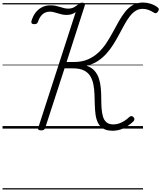

<svg xmlns="http://www.w3.org/2000/svg" viewBox="-20 -1016 1275 1517"><path d="M871 17Q824 17 796.5 0.5Q769 -16 754.5 -45Q740 -74 735 -110.5Q730 -147 729 -188.5Q728 -230 726.5 -270.5Q725 -311 718 -348Q711 -385 693.5 -414Q676 -443 643 -459.5Q610 -476 556 -476H490L337 -5Q334 4 327 9Q320 14 305 14Q291 14 284.5 9Q278 4 282 -6L578 -920Q564 -910 547 -904Q530 -898 505 -898Q486 -898 469 -902Q452 -906 436 -911Q420 -916 404 -920Q388 -924 373 -924Q353 -924 335 -915.5Q317 -907 303.5 -890Q290 -873 281 -847Q278 -836 271.5 -830.5Q265 -825 251 -825Q236 -825 231 -831.5Q226 -838 228 -848Q239 -887 260 -915Q281 -943 311 -958.5Q341 -974 378 -974Q400 -974 418 -970.5Q436 -967 452.5 -961.5Q469 -956 485.5 -952Q502 -948 519 -948Q546 -948 564.5 -958.5Q583 -969 598 -981Q606 -988 612 -991.5Q618 -995 628 -995Q642 -995 648 -989Q654 -983 650 -973L506 -526H562Q626 -526 673 -546Q720 -566 756 -599.5Q792 -633 819.5 -674.5Q847 -716 871 -760.5Q895 -805 918.5 -847Q942 -889 968.5 -922.5Q995 -956 1029.5 -976Q1064 -996 1110 -996Q1140 -996 1170 -986.5Q1200 -977 1224 -959Q1234 -951 1235 -943.5Q1236 -936 1227 -923Q1218 -912 1211 -911.5Q1204 -911 1193 -918Q1174 -930 1152.5 -938Q1131 -946 1107 -946Q1075 -946 1050 -929.5Q1025 -913 1003.5 -884.5Q982 -856 962 -819.5Q942 -783 921 -743.5Q900 -704 875.5 -665Q851 -626 820.5 -592Q790 -558 751.5 -533Q713 -508 664 -497Q704 -483 727.5 -456Q751 -429 762 -394Q773 -359 776.5 -318.5Q780 -278 780 -237.5Q780 -197 782.5 -160.5Q785 -124 793.5 -95Q802 -66 821.5 -49.5Q841 -33 877 -33Q899 -33 921 -40.5Q943 -48 963 -61Q983 -74 1000 -90Q1007 -97 1016 -98.5Q1025 -100 1033 -92Q1042 -84 1042 -75.5Q1042 -67 1036 -59Q1000 -24 958.5 -3.5Q917 17 871 17ZM0 471H1110V481H0ZM0 -20H1110V0H0ZM0 -505H1110V-500H0ZM0 -991H1110V-981H0Z"/></svg>

Font: Playwrite IE Guides
Style: Regular
Weight: 400
Designer: Veronika Burian, José Scaglione
Foundry: TypeTogether
Version: Version 1.003